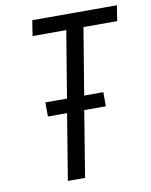

<svg xmlns="http://www.w3.org/2000/svg" viewBox="-83 -797 673 858"><g transform="rotate(-10 253.5 -367.5)"><path d="M155 0 204 -299H117V-363H215L265 -665H112L123 -735H507L496 -665H343L293 -363H380V-299H282L233 0Z"/></g></svg>

Font: Iosevka Algr
Style: Italic
Weight: 400
Italic angle: -9°
Monospace: yes
Designer: Belleve Invis
Foundry: Belleve Invis
Version: Version 26.0.2; ttfautohint (v1.8.3)